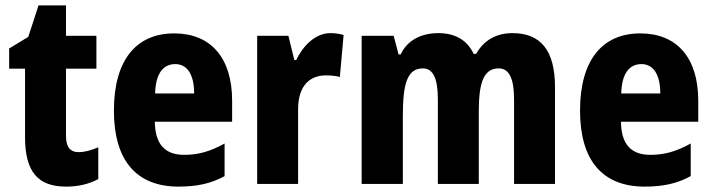

<svg xmlns="http://www.w3.org/2000/svg" viewBox="-20 -683 2647 713"><path d="M272 -118C240 -118 225 -138 225 -179V-428H338V-550H225V-663H123L85 -546L14 -503V-428H73V-173C73 -43 123 10 225 10C273 10 311 0 345 -18V-136C319 -125 295 -118 272 -118Z M627 -559C485 -559 403 -459 403 -272C403 -89 485 10 643 10C713 10 765 -2 814 -29V-150C761 -121 718 -108 664 -108C591 -108 556 -149 555 -231H842V-309C842 -468 763 -559 627 -559ZM631 -445C676 -445 701 -405 701 -336H556C558 -413 588 -445 631 -445Z M1207 -560C1150 -560 1104 -511 1080 -460H1073L1051 -550H935V0H1087V-277C1087 -363 1129 -403 1190 -403C1213 -403 1229 -401 1242 -397L1256 -553C1239 -558 1222 -560 1207 -560Z M1883 -560C1821 -560 1776 -532 1748 -483H1739C1718 -528 1677 -560 1608 -560C1541 -560 1491 -531 1468 -481H1460L1442 -550H1323V0H1476V-253C1476 -371 1492 -429 1550 -429C1588 -429 1606 -393 1606 -314V0H1758V-269C1758 -376 1776 -429 1832 -429C1870 -429 1889 -393 1889 -314V0H2041V-359C2041 -496 1988 -560 1883 -560Z M2358 -559C2216 -559 2134 -459 2134 -272C2134 -89 2216 10 2374 10C2444 10 2496 -2 2545 -29V-150C2492 -121 2449 -108 2395 -108C2322 -108 2287 -149 2286 -231H2573V-309C2573 -468 2494 -559 2358 -559ZM2362 -445C2407 -445 2432 -405 2432 -336H2287C2289 -413 2319 -445 2362 -445Z"/></svg>

Font: Noto Sans Thai Looped Condensed ExtraBold
Style: Regular
Weight: 800
Width: 3
Designer: Sasikarn Vongin, Ben Mitchell
Foundry: The Fontpad Ltd
Version: Version 1.001